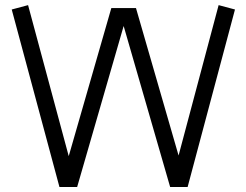

<svg xmlns="http://www.w3.org/2000/svg" viewBox="-20 -748 984 768"><path d="M694.3 -126 854.5 -727.5 919.9 -710 730.5 0H660.6L474.6 -644Q375.5 -299.3 288.6 0H217.8L26.9 -710L92.3 -727.5L254.9 -123.5Q257.3 -132.3 425.3 -715.8H523.9Z"/></svg>

Font: AnjaliOldLipi
Style: Regular
Weight: 400
Designer: Kevin & Siji
Foundry: Core : Kevin & Siji
Modification : Hiran Venugopalan
Opentype mlm2 support: Rajeesh Nambiar
New Feature Table : Santhosh
Version: Version 7.1.0+20221109